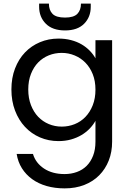

<svg xmlns="http://www.w3.org/2000/svg" viewBox="-20 -770 716 1060"><path d="M43 -276Q43 -340 63 -392Q83 -444 118 -480.5Q153 -517 200.5 -537Q248 -557 303 -557Q340 -557 372.5 -548.5Q405 -540 430.5 -525Q456 -510 475.5 -490Q495 -470 507 -448V-548H599V12Q599 69 580.5 116Q562 163 528 197.5Q494 232 445.5 251Q397 270 337 270Q283 270 237.5 257Q192 244 157.5 219Q123 194 101 159Q79 124 72 80H162Q177 130 223 160.5Q269 191 337 191Q373 191 404.5 179.5Q436 168 458.5 145.5Q481 123 494 89.5Q507 56 507 12V-103Q495 -81 475.5 -60.5Q456 -40 430 -24.5Q404 -9 372 0Q340 9 303 9Q248 9 200.5 -11.5Q153 -32 118 -69.5Q83 -107 63 -159.5Q43 -212 43 -276ZM507 -275Q507 -323 492 -360.5Q477 -398 451.5 -424Q426 -450 392 -464Q358 -478 321 -478Q283 -478 249.5 -464.5Q216 -451 191 -425.5Q166 -400 151 -362Q136 -324 136 -276Q136 -228 151 -189.5Q166 -151 191 -125Q216 -99 249.5 -85Q283 -71 321 -71Q358 -71 392 -84.5Q426 -98 451.5 -124.5Q477 -151 492 -189Q507 -227 507 -275ZM481 -732Q481 -676 444.5 -639Q408 -602 339 -602Q270 -602 233 -639Q196 -676 196 -733V-750H250Q250 -714 270 -693.5Q290 -673 339 -673Q387 -673 407 -693.5Q427 -714 427 -750H481Z"/></svg>

Font: Poppins
Style: Regular
Weight: 400
Designer: Ninad Kale (Devanagari), Jonny Pinhorn (Latin)
Foundry: Indian Type Foundry
Version: Version 3.002 2017